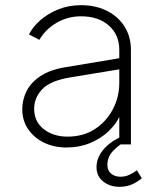

<svg xmlns="http://www.w3.org/2000/svg" viewBox="-20 -558 614 742"><path d="M237 12Q286 12 326.5 -4.5Q367 -21 396.5 -48Q426 -75 441 -106V0H486V-365Q486 -416 461.5 -455Q437 -494 393.5 -516Q350 -538 293 -538Q246 -538 206 -522Q166 -506 136.5 -480.5Q107 -455 92 -425L132 -404Q156 -445 199 -470Q242 -495 293 -495Q360 -495 400.5 -459.5Q441 -424 441 -365V-333L237 -299Q174 -289 136.5 -264Q99 -239 82.5 -205.5Q66 -172 66 -136Q66 -92 89 -58.5Q112 -25 150.5 -6.5Q189 12 237 12ZM112 -138Q112 -180 143 -213Q174 -246 252 -259L441 -290V-238Q441 -183 416 -135.5Q391 -88 346.5 -59Q302 -30 241 -30Q186 -30 149 -59Q112 -88 112 -138ZM442 164Q468 164 489 155Q510 146 528 131L509 100Q496 110 480 117.5Q464 125 445 125Q424 125 409.5 113Q395 101 395 79Q395 48 418 24Q441 0 478 -19V-30H449Q403 -9 378 22Q353 53 353 88Q353 123 379 143.5Q405 164 442 164Z"/></svg>

Font: Plus Jakarta Sans ExtraLight
Style: Regular
Weight: 200
Designer: Gumpita Rahayu
Foundry: Tokotype
Version: Version 2.004; ttfautohint (v1.8.3)